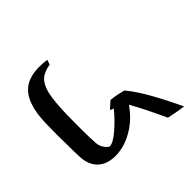

<svg xmlns="http://www.w3.org/2000/svg" viewBox="-121 -801 1027 1027"><g transform="rotate(45 392.5 -287.0)"><path d="M98 -231Q104 -193 122 -166Q152 -126 234 -115Q296 -106 411 -106H463Q531 -106 566 -109Q589 -109 609 -122Q629 -135 635 -148Q635 -175 594.5 -222Q554 -269 507 -307L498 -287L462 -327Q466 -371 479 -416Q530 -458 607.5 -501Q685 -544 765 -581Q757 -523 746 -477Q627 -423 550 -379Q608 -338 641 -289Q693 -212 693 -135Q693 -71 658.5 -35Q624 1 562 4Q527 6 457 6Q440 7 405 7Q331 7 296 5.5Q261 4 235 0Q169 -11 130.5 -38Q92 -65 78 -109Q67 -139 67 -182Q67 -212 71 -240Z"/></g></svg>

Font: Mirza Medium
Style: Regular
Weight: 500
Designer: Arabic design by Kourosh Beigpour, Latin design by Eduardo Tunni, engineering by Lasse Fister
Version: Version 1.0010g